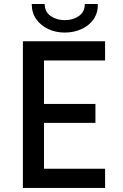

<svg xmlns="http://www.w3.org/2000/svg" viewBox="-20 -922 602 942"><path d="M92.3 0V-719.7H495.6V-625.5H195.8V-412.1H448.2V-319.3H195.8V-94.2H495.6V0ZM297.4 -762.2Q253.9 -762.2 217 -779.3Q180.2 -796.4 158 -827.6Q135.7 -858.9 135.7 -902.3H199.2Q199.7 -863.3 228.8 -843.3Q257.8 -823.2 297.4 -823.2Q337.9 -823.2 366.9 -843.3Q396 -863.3 396 -902.3H460Q460.9 -858.9 439.2 -827.6Q417.5 -796.4 379.9 -779.3Q342.3 -762.2 297.4 -762.2Z"/></svg>

Font: Reddit Mono Medium
Style: Regular
Weight: 500
Monospace: yes
Designer: Stephen Hutchings
Foundry: Reddit
Version: Version 1.014